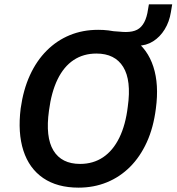

<svg xmlns="http://www.w3.org/2000/svg" viewBox="-20 -852 811 882"><path d="M341 10Q243 10 178.5 -34Q114 -78 87.5 -160Q61 -242 75 -354Q87 -440 117.5 -506.5Q148 -573 194.5 -619.5Q241 -666 300.5 -690.5Q360 -715 431 -715Q530 -715 594 -671Q658 -627 684.5 -545.5Q711 -464 696 -353Q685 -266 654.5 -199Q624 -132 577.5 -85.5Q531 -39 471 -14.5Q411 10 341 10ZM348 -99Q408 -99 453.5 -129.5Q499 -160 528 -219Q557 -278 567 -362Q584 -483 546 -544.5Q508 -606 423 -606Q363 -606 318 -576Q273 -546 244.5 -487.5Q216 -429 205 -344Q188 -222 225.5 -160.5Q263 -99 348 -99ZM525 -642 497 -709Q516 -708 530.5 -706.5Q545 -705 558 -705Q590 -705 610 -715.5Q630 -726 642.5 -749.5Q655 -773 660 -809L664 -832H771L765 -796Q758 -752 736.5 -717Q715 -682 683 -662Q651 -642 612 -642Z"/></svg>

Font: Nunito Sans 10pt SemiCondensed
Style: Bold Italic
Weight: 700
Width: 4
Italic angle: -9°
Designer: Vernon Adams
Foundry: Vernon Adams
Version: Version 3.101;gftools[0.9.27]